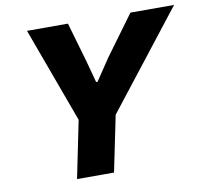

<svg xmlns="http://www.w3.org/2000/svg" viewBox="-80 -817 971 905"><g transform="rotate(-10 405.0 -364.5)"><path d="M273 -274 106 -729H302L357 -539L385 -435H392L461 -538L601 -729H810L449 -267L394 0H217Z"/></g></svg>

Font: Mona Sans ExtraBold
Style: Italic
Weight: 800
Italic angle: -11.7°
Designer: Deni Anggara
Foundry: GitHub
Version: Version 2.000